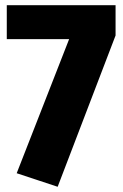

<svg xmlns="http://www.w3.org/2000/svg" viewBox="-20 -698 473 736"><path d="M423 -678V-562L201 18L44 -34L245 -548H6V-678Z"/></svg>

Font: Fira Sans Condensed ExtraBold
Style: Regular
Weight: 800
Width: 3
Designer: Carrois Corporate & Edenspiekermann AG
Foundry: Carrois Corporate GbR & Edenspiekermann AG
Version: Version 4.203